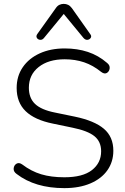

<svg xmlns="http://www.w3.org/2000/svg" viewBox="-20 -963 647 991"><path d="M312 8Q161 8 66 -65Q49 -77 50.5 -93.5Q52 -110 65 -118Q78 -126 95 -114Q141 -79 192.5 -63.5Q244 -48 312 -48Q407 -48 454.5 -85Q502 -122 502 -182Q502 -232 467.5 -260Q433 -288 354 -304L253 -325Q159 -344 112.5 -389Q66 -434 66 -509Q66 -570 97.5 -616Q129 -662 185 -687.5Q241 -713 314 -713Q379 -713 433.5 -695Q488 -677 533 -638Q548 -626 546 -610Q544 -594 531.5 -586.5Q519 -579 502 -592Q460 -626 414 -641.5Q368 -657 314 -657Q230 -657 179.5 -617Q129 -577 129 -510Q129 -457 161 -426.5Q193 -396 264 -382L366 -361Q467 -340 516 -298.5Q565 -257 565 -185Q565 -128 534.5 -84.5Q504 -41 447 -16.5Q390 8 312 8ZM207 -767Q198 -756 186.5 -757.5Q175 -759 170 -768Q165 -777 173 -788L268 -921Q276 -933 286.5 -938Q297 -943 309 -943Q321 -943 331.5 -938Q342 -933 351 -921L445 -788Q454 -777 448.5 -768Q443 -759 432 -757.5Q421 -756 411 -767L309 -891Z"/></svg>

Font: Nunito Light
Style: Regular
Weight: 300
Designer: Vernon Adams
Foundry: Vernon Adams
Version: Version 3.601; ttfautohint (v1.8.2.53-6de2)